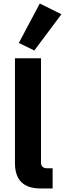

<svg xmlns="http://www.w3.org/2000/svg" viewBox="-20 -1071 369 1091"><path d="M212 0Q137 0 101 -36.5Q65 -73 65 -144V-740H213V-148Q213 -132 221.5 -123.5Q230 -115 246 -115H279V0ZM175 -784 87 -827 206 -1051 329 -990Z"/></svg>

Font: iA Writer Quattro V
Style: Regular
Weight: 400
Designer: Mike Abbink, Paul van der Laan, Pieter van Rosmalen, Oliver Reichenstein
Foundry: Information Architects Inc.
Version: Version 2.000